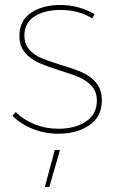

<svg xmlns="http://www.w3.org/2000/svg" viewBox="-20 -537 467 771"><path d="M223 -497Q159 -497 118.5 -471Q78 -445 78 -395Q78 -360 97.5 -338Q117 -316 145.5 -304Q174 -292 225 -276Q279 -260 311.5 -245.5Q344 -231 366.5 -204Q389 -177 389 -134Q389 -68 338.5 -34Q288 0 215 0Q161 0 112.5 -19Q64 -38 30 -72L43 -87Q76 -55 120 -37.5Q164 -20 215 -20Q281 -20 325 -49Q369 -78 369 -133Q369 -168 349 -190.5Q329 -213 299.5 -226Q270 -239 220 -254Q167 -271 134.5 -285.5Q102 -300 80 -326Q58 -352 58 -393Q58 -454 104.5 -485.5Q151 -517 222 -517Q296 -517 360 -480L350 -463Q297 -497 223 -497ZM200 65H221L178 214H160Z"/></svg>

Font: Gontserrat Thin
Style: Regular
Weight: 250
Designer: Julieta Ulanovsky
Foundry: Julieta Ulanovsky
Version: Version 6.001